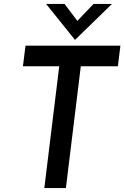

<svg xmlns="http://www.w3.org/2000/svg" viewBox="-20 -959 634 979"><path d="M110 -726H594L581 -621H392L316 0H206L282 -621H97ZM309 -939 384 -840 356 -833 457 -939H551L363 -756H362L215 -939Z"/></svg>

Font: Josefin Sans Medium
Style: Italic
Weight: 500
Italic angle: -7°
Designer: Santiago Orozco
Foundry: Typemade
Version: Version 2.000